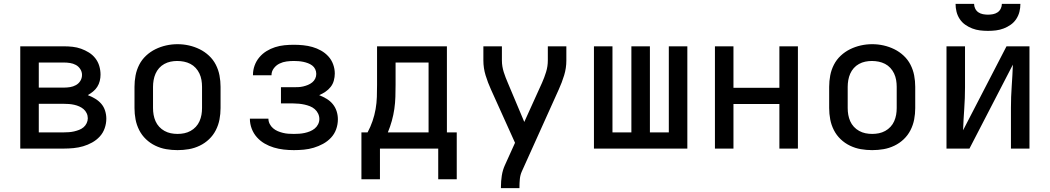

<svg xmlns="http://www.w3.org/2000/svg" viewBox="-20 -770 5440 995"><path d="M85 0V-530H311Q334 -530 356.5 -527.5Q379 -525 400 -517.5Q421 -510 440.5 -498Q460 -486 474 -468Q488 -450 494.5 -428Q501 -406 501 -383Q501 -367 497 -350.5Q493 -334 484 -320Q475 -306 462 -295.5Q449 -285 435 -277Q454 -270 472.5 -259Q491 -248 504.5 -232.5Q518 -217 524.5 -196.5Q531 -176 531 -155Q531 -130 522.5 -105.5Q514 -81 497 -62.5Q480 -44 457.5 -31.5Q435 -19 411 -12Q387 -5 361.5 -2.5Q336 0 311 0ZM181 -316H311Q327 -316 343 -318.5Q359 -321 373.5 -329Q388 -337 396.5 -351Q405 -365 405 -382Q405 -382 405 -382Q405 -382 405 -382Q405 -398 396 -412Q387 -426 373 -433.5Q359 -441 343 -443.5Q327 -446 311 -446H181ZM181 -84H311Q324 -84 337.5 -85Q351 -86 364 -89Q377 -92 390 -97Q403 -102 413 -110.5Q423 -119 429 -131.5Q435 -144 435 -157Q435 -171 429 -183.5Q423 -196 413 -204.5Q403 -213 390.5 -218.5Q378 -224 364.5 -227Q351 -230 337.5 -231Q324 -232 311 -232H181Z M900 8Q870 8 841 3Q812 -2 785 -15Q758 -28 736.5 -48.5Q715 -69 701.5 -95.5Q688 -122 682.5 -151Q677 -180 677 -210V-320Q677 -350 682.5 -379Q688 -408 701.5 -434.5Q715 -461 737 -481.5Q759 -502 785.5 -515Q812 -528 841 -534.5Q870 -541 900 -541Q930 -541 959 -534.5Q988 -528 1014.5 -515Q1041 -502 1063 -481.5Q1085 -461 1098.5 -434.5Q1112 -408 1117.5 -379Q1123 -350 1123 -320V-210Q1123 -180 1117.5 -151Q1112 -122 1098.5 -95.5Q1085 -69 1063.5 -48.5Q1042 -28 1015 -15Q988 -2 959 3Q930 8 900 8ZM900 -76Q918 -76 935 -79.5Q952 -83 967.5 -91.5Q983 -100 995 -113Q1007 -126 1014 -142Q1021 -158 1024 -175Q1027 -192 1027 -210V-320Q1027 -338 1024 -355.5Q1021 -373 1013.5 -389Q1006 -405 994 -418Q982 -431 966.5 -439Q951 -447 933.5 -450.5Q916 -454 898 -454Q881 -454 864 -450.5Q847 -447 831.5 -438.5Q816 -430 804.5 -417Q793 -404 786 -388Q779 -372 776 -354.5Q773 -337 773 -320V-210Q773 -192 776 -175Q779 -158 786 -142Q793 -126 805 -113Q817 -100 832.5 -91.5Q848 -83 865 -79.5Q882 -76 900 -76Z M1503 8Q1476 8 1450 5Q1424 2 1399 -5.5Q1374 -13 1351.5 -26Q1329 -39 1311.5 -58.5Q1294 -78 1284.5 -103Q1275 -128 1275 -154Q1275 -154 1275 -154.5Q1275 -155 1275 -155H1371Q1371 -141 1377.5 -128Q1384 -115 1395 -105.5Q1406 -96 1419 -90.5Q1432 -85 1446 -81.5Q1460 -78 1474 -77Q1488 -76 1503 -76Q1517 -76 1531 -77Q1545 -78 1559 -81Q1573 -84 1586.5 -89.5Q1600 -95 1611 -104Q1622 -113 1628.5 -126Q1635 -139 1635 -153Q1635 -168 1628.5 -181.5Q1622 -195 1611 -204.5Q1600 -214 1586 -219.5Q1572 -225 1558 -228Q1544 -231 1529.5 -232.5Q1515 -234 1500 -234H1436V-318H1500Q1513 -318 1525.5 -318.5Q1538 -319 1551 -322Q1564 -325 1576 -330Q1588 -335 1598 -343Q1608 -351 1613.5 -362.5Q1619 -374 1619 -387Q1619 -400 1613.5 -411.5Q1608 -423 1598 -430.5Q1588 -438 1576 -442.5Q1564 -447 1552 -449.5Q1540 -452 1527.5 -453Q1515 -454 1503 -454Q1484 -454 1465 -451.5Q1446 -449 1428.5 -440.5Q1411 -432 1399 -416Q1387 -400 1387 -381Q1387 -381 1387 -380.5Q1387 -380 1387 -380H1291Q1291 -381 1291 -381.5Q1291 -382 1291 -383Q1291 -407 1299.5 -430.5Q1308 -454 1324 -473Q1340 -492 1361 -505Q1382 -518 1405.5 -525.5Q1429 -533 1453.5 -535.5Q1478 -538 1503 -538Q1527 -538 1551.5 -535.5Q1576 -533 1599 -526.5Q1622 -520 1643.5 -508Q1665 -496 1681.5 -478Q1698 -460 1706.5 -436.5Q1715 -413 1715 -389Q1715 -371 1710 -352.5Q1705 -334 1693.5 -319.5Q1682 -305 1666.5 -294.5Q1651 -284 1634 -277Q1654 -269 1672.5 -258Q1691 -247 1704.5 -230.5Q1718 -214 1724.5 -193.5Q1731 -173 1731 -152Q1731 -125 1722 -100Q1713 -75 1695 -56Q1677 -37 1654 -24.5Q1631 -12 1606 -4.5Q1581 3 1555 5.5Q1529 8 1503 8Z M1853 159V-84H1885Q1900 -112 1910.5 -142.5Q1921 -173 1926.5 -204.5Q1932 -236 1933 -267.5Q1934 -299 1934 -331V-530H2296V-84H2347V159H2251V0H1949V159ZM1990 -84H2201V-446H2030V-331Q2030 -300 2029 -268Q2028 -236 2023.5 -205Q2019 -174 2010.5 -143.5Q2002 -113 1990 -84Z M2576 205V198Q2576 169 2580.5 140Q2585 111 2597 85L2649 -30L2524 -307Q2508 -342 2496.5 -379.5Q2485 -417 2485 -457V-530H2581V-457Q2581 -441 2583.5 -426Q2586 -411 2590.5 -396.5Q2595 -382 2600.5 -368Q2606 -354 2612 -340L2697 -138L2789 -341Q2801 -368 2810 -397Q2819 -426 2819 -457V-530H2915V-456Q2915 -417 2903.5 -379.5Q2892 -342 2876 -307L2684 119Q2676 137 2674 157.5Q2672 178 2672 198V205Z M3058 0V-530H3154V-84H3252V-530H3348V-84H3446V-530H3542V0Z M3685 0V-530H3781V-315H4019V-530H4115V0H4019V-231H3781V0Z M4500 8Q4470 8 4441 3Q4412 -2 4385 -15Q4358 -28 4336.5 -48.5Q4315 -69 4301.5 -95.5Q4288 -122 4282.5 -151Q4277 -180 4277 -210V-320Q4277 -350 4282.5 -379Q4288 -408 4301.5 -434.5Q4315 -461 4337 -481.5Q4359 -502 4385.5 -515Q4412 -528 4441 -534.5Q4470 -541 4500 -541Q4530 -541 4559 -534.5Q4588 -528 4614.5 -515Q4641 -502 4663 -481.5Q4685 -461 4698.5 -434.5Q4712 -408 4717.5 -379Q4723 -350 4723 -320V-210Q4723 -180 4717.5 -151Q4712 -122 4698.5 -95.5Q4685 -69 4663.5 -48.5Q4642 -28 4615 -15Q4588 -2 4559 3Q4530 8 4500 8ZM4500 -76Q4518 -76 4535 -79.5Q4552 -83 4567.5 -91.5Q4583 -100 4595 -113Q4607 -126 4614 -142Q4621 -158 4624 -175Q4627 -192 4627 -210V-320Q4627 -338 4624 -355.5Q4621 -373 4613.5 -389Q4606 -405 4594 -418Q4582 -431 4566.5 -439Q4551 -447 4533.5 -450.5Q4516 -454 4498 -454Q4481 -454 4464 -450.5Q4447 -447 4431.5 -438.5Q4416 -430 4404.5 -417Q4393 -404 4386 -388Q4379 -372 4376 -354.5Q4373 -337 4373 -320V-210Q4373 -192 4376 -175Q4379 -158 4386 -142Q4393 -126 4405 -113Q4417 -100 4432.5 -91.5Q4448 -83 4465 -79.5Q4482 -76 4500 -76Z M4885 0V-530H4981V-318Q4981 -262 4977 -206Q4973 -150 4971 -95L5196 -530H5315V0H5219V-212Q5219 -268 5223 -324Q5227 -380 5229 -435L5004 0ZM5100 -610Q5079 -610 5058.5 -612.5Q5038 -615 5018.5 -622.5Q4999 -630 4982 -642Q4965 -654 4953.5 -671.5Q4942 -689 4937 -709Q4932 -729 4932 -750H5028Q5028 -737 5034 -725Q5040 -713 5050.5 -706Q5061 -699 5074 -696.5Q5087 -694 5100 -694Q5113 -694 5126 -696.5Q5139 -699 5149.5 -706Q5160 -713 5166 -725Q5172 -737 5172 -750H5268Q5268 -729 5263 -709Q5258 -689 5246.5 -671.5Q5235 -654 5218 -642Q5201 -630 5181.5 -622.5Q5162 -615 5141.5 -612.5Q5121 -610 5100 -610Z"/></svg>

Font: Iosevka Curly Medium Extended
Style: Regular
Weight: 500
Width: 7
Monospace: yes
Designer: Belleve Invis
Foundry: Belleve Invis
Version: Version 11.1.0; ttfautohint (v1.8.3)